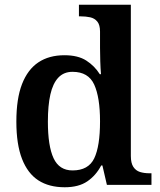

<svg xmlns="http://www.w3.org/2000/svg" viewBox="-20 -780 676 810"><path d="M253 10Q187 10 142 -19Q97 -48 73 -109.5Q49 -171 49 -267Q49 -364 73 -425.5Q97 -487 142 -517Q187 -547 252 -547Q309 -547 344 -524.5Q379 -502 401 -467H406Q404 -491 403 -521.5Q402 -552 402 -578V-647Q402 -675 390.5 -689Q379 -703 360.5 -707Q342 -711 321 -711H313V-760H532V-122Q532 -92 542.5 -76Q553 -60 570.5 -54.5Q588 -49 611 -49H619V0H431L412 -82H407Q385 -40 348.5 -15Q312 10 253 10ZM286 -61Q353 -61 377.5 -112Q402 -163 402 -268Q402 -369 377.5 -423Q353 -477 286 -477Q249 -477 226 -452.5Q203 -428 192.5 -381.5Q182 -335 182 -267Q182 -164 206 -112.5Q230 -61 286 -61Z"/></svg>

Font: Noto Serif Khmer SemiBold
Style: Regular
Weight: 600
Version: Version 2.003